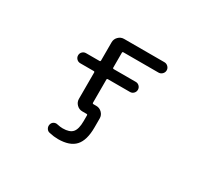

<svg xmlns="http://www.w3.org/2000/svg" viewBox="-149 -774 1298 1208"><g transform="rotate(30 500.0 -170.0)"><path d="M472.7 28.3V-13.7Q472.7 -20.5 465.8 -20.5H459H434.6Q411.1 -20.5 394 -37.6Q377 -54.7 377 -78.1V-269.5Q377 -276.4 370.1 -276.4H272.5Q256.8 -276.4 246.1 -287.1Q235.4 -297.9 235.4 -313Q235.4 -328.1 246.1 -338.9Q256.8 -349.6 272.5 -349.6H370.1Q377 -349.6 377 -357.4V-489.3Q377 -512.7 394 -529.8Q411.1 -546.9 434.6 -546.9H727.5Q743.2 -546.9 754.4 -535.6Q765.6 -524.4 765.6 -509.3Q765.6 -494.1 754.4 -482.9Q743.2 -471.7 727.5 -471.7H473.6Q465.8 -471.7 465.8 -464.8V-357.4Q465.8 -349.6 473.6 -349.6H633.8Q648.4 -349.6 659.2 -338.9Q669.9 -328.1 669.9 -313Q669.9 -297.9 659.2 -287.1Q648.4 -276.4 633.8 -276.4H473.6Q465.8 -276.4 465.8 -269.5V-101.6Q465.8 -94.7 473.6 -94.7H494.1Q517.6 -94.7 534.7 -77.6Q551.8 -60.5 551.8 -37.1V28.3Q551.8 122.1 512.7 164.6Q473.6 207 388.7 207Q359.4 207 325.2 199.2Q309.6 196.3 301.8 182.6Q293.9 168.9 297.9 153.3Q301.8 138.7 314.5 131.8Q327.1 125 341.8 128.9Q363.3 133.8 380.9 133.8Q431.6 133.8 452.1 109.9Q472.7 85.9 472.7 28.3Z"/></g></svg>

Font: Rounded Mgen+ 2m regular
Style: Regular
Weight: 400
Designer: [Source Han Sans]
Ryoko NISHIZUKA  (kana & ideographs); Paul D. Hunt (Latin, Greek & Cyrillic); Wenlong ZHANG  (bopomofo
Version: Version 1.059.20150602